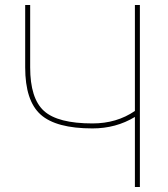

<svg xmlns="http://www.w3.org/2000/svg" viewBox="-20 -750 672 770"><path d="M101 -480Q101 -355 156.5 -305Q212 -255 351 -255Q448 -255 521 -305V-730H541V0H521V-281Q445 -235 351 -235Q205 -235 143 -290.5Q81 -346 81 -480V-730H101Z"/></svg>

Font: M PLUS 1p Thin
Style: Regular
Weight: 250
Version: Version 1.062